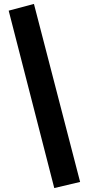

<svg xmlns="http://www.w3.org/2000/svg" viewBox="-20 -731 434 973"><path d="M255 222 24 -677 152 -711 386 191Z"/></svg>

Font: Ysabeau SC Black
Style: Regular
Weight: 900
Designer: Christian Thalmann (Catharsis Fonts)
Version: Version 2.001;gftools[0.9.30]; featfreeze: smcp